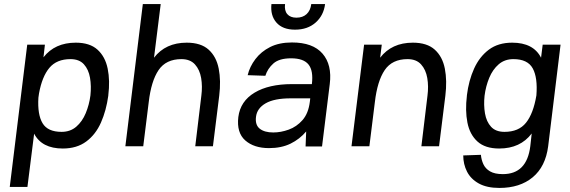

<svg xmlns="http://www.w3.org/2000/svg" viewBox="-20 -720 2806 945"><path d="M115 200H28L114 -500H201L194 -438Q250 -510 353 -510Q422 -510 460 -475.5Q498 -441 510 -382Q522 -323 513 -251V-249Q503 -176 477 -117Q451 -58 404.5 -23.5Q358 11 289 11Q186 11 148 -62ZM327 -429Q259 -429 223 -386Q187 -343 172 -260L169 -239Q164 -156 189.5 -113.5Q215 -71 283 -71Q326 -71 355.5 -96.5Q385 -122 402 -163Q419 -204 425 -250Q430 -297 423 -337.5Q416 -378 393 -403.5Q370 -429 327 -429Z M971 -249Q977 -295 970 -336Q963 -377 939.5 -403Q916 -429 873 -429Q797 -429 760.5 -375Q724 -321 712 -217L685 0H597L683 -700H771L738 -436Q795 -510 899 -510Q969 -510 1007 -475.5Q1045 -441 1056.5 -382Q1068 -323 1059 -249L1028 0H941Z M1316 -700H1383Q1379 -668 1394 -650.5Q1409 -633 1439 -633Q1470 -633 1489 -650.5Q1508 -668 1512 -700H1580Q1573 -644 1533.5 -609Q1494 -574 1432 -574Q1371 -574 1340.5 -609Q1310 -644 1316 -700ZM1304 9Q1230 9 1187 -29Q1144 -67 1153 -144Q1163 -222 1233 -264Q1303 -306 1417 -306H1515Q1523 -372 1498.5 -402.5Q1474 -433 1413 -433Q1354 -433 1325.5 -407.5Q1297 -382 1286 -347L1199 -350Q1209 -392 1237 -429Q1265 -466 1309.5 -488.5Q1354 -511 1417 -511Q1520 -511 1567.5 -456Q1615 -401 1603 -306L1565 1H1484L1487 -73Q1455 -35 1410 -13Q1365 9 1304 9ZM1325 -68Q1362 -68 1401 -82Q1440 -96 1469 -129Q1498 -162 1505 -219L1507 -236H1411Q1330 -236 1287.5 -211.5Q1245 -187 1240 -145Q1235 -105 1258.5 -86.5Q1282 -68 1325 -68Z M1710 0 1772 -500H1859L1851 -436Q1908 -510 2012 -510Q2082 -510 2120 -475.5Q2158 -441 2169.5 -382Q2181 -323 2172 -249L2141 0H2054L2084 -249Q2090 -295 2083 -336Q2076 -377 2052.5 -403Q2029 -429 1986 -429Q1910 -429 1873.5 -375Q1837 -321 1825 -217L1798 0Z M2678 0Q2665 100 2602 152.5Q2539 205 2438 205Q2376 205 2336.5 183Q2297 161 2278.5 124.5Q2260 88 2260 45L2347 42Q2349 66 2359 88Q2369 110 2392 123.5Q2415 137 2455 137Q2573 137 2590 0L2597 -63Q2541 11 2437 11Q2368 11 2330 -23.5Q2292 -58 2280.5 -117Q2269 -176 2278 -249V-250V-251Q2287 -324 2313.5 -382.5Q2340 -441 2386 -475.5Q2432 -510 2501 -510Q2605 -510 2643 -436L2651 -500H2739ZM2507 -429Q2464 -429 2434.5 -403.5Q2405 -378 2388 -337Q2371 -296 2365 -249Q2360 -203 2367 -162Q2374 -121 2397 -96Q2420 -71 2463 -71Q2533 -71 2569 -116Q2605 -161 2620 -250Q2627 -338 2602 -383.5Q2577 -429 2507 -429Z"/></svg>

Font: Haskoy Medium
Style: Italic
Weight: 500
Designer: Ertekin Erdin
Foundry: Ertekin Erdin
Version: Version 2.000; ttfautohint (v1.8.4.7-5d5b)